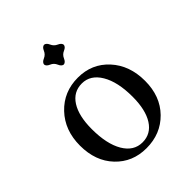

<svg xmlns="http://www.w3.org/2000/svg" viewBox="-205 -833 959 959"><g transform="rotate(-45 274.0 -354.0)"><path d="M274.9 -24.9Q334.5 -24.9 367.7 -76.9Q400.9 -128.9 400.9 -221.7Q400.9 -326.2 364.7 -387Q328.6 -447.8 268.1 -447.8Q208.5 -447.8 175.3 -396Q142.1 -344.2 142.1 -251Q142.1 -146 177.7 -85.4Q213.4 -24.9 274.9 -24.9ZM268.1 9.8Q169.9 9.8 106 -57.6Q42 -125 42 -234.4Q42 -342.8 108.2 -412.6Q174.3 -482.4 274.9 -482.4Q373 -482.4 437 -412.6Q501 -342.8 501 -233.4Q501 -125 435.1 -57.6Q369.1 9.8 268.1 9.8ZM271.5 -578.1Q257.8 -579.6 249.8 -598.9Q241.7 -618.2 222.4 -626.2Q203.1 -634.3 201.7 -647.9Q203.1 -661.6 222.4 -669.9Q241.7 -678.2 249.8 -697.3Q257.8 -716.3 271.5 -717.8Q285.2 -716.3 293.5 -697.3Q301.8 -678.2 320.8 -669.9Q339.8 -661.6 341.3 -647.9Q339.8 -634.3 320.8 -626.2Q301.8 -618.2 293.5 -598.9Q285.2 -579.6 271.5 -578.1Z"/></g></svg>

Font: Almanac
Style: Regular
Weight: 400
Designer: Eden's Almanac
Version: Version 3.501;March 28, 2021;FontCreator 13.0.0.2683 64-bit